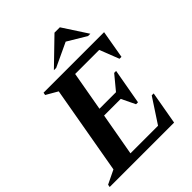

<svg xmlns="http://www.w3.org/2000/svg" viewBox="-254 -989 1117 1117"><g transform="rotate(-45 304.5 -431.0)"><path d="M-14 0 -11 -16 74 -57 170 -603 99 -644 102 -660H600L570 -487H554L507 -607H309L266 -364H402L474 -451H490L451 -232H435L394 -317H257L210 -53H437L536 -204H552L516 0ZM237 -710 394 -862H438L537 -710H518L403 -779L256 -710Z"/></g></svg>

Font: Spectral SC
Style: Bold Italic
Weight: 700
Italic angle: -10°
Designer: Jean-Baptiste Levee
Foundry: Production Type
Version: Version 2.001